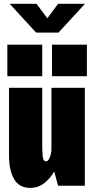

<svg xmlns="http://www.w3.org/2000/svg" viewBox="-20 -948 490 980"><path d="M134.5 11Q78 11 52 -34Q26 -79 26 -153V-500H195.5V-211Q195.5 -175.5 198 -150Q200.5 -124.5 214.5 -124.5Q223.5 -124.5 229.5 -135Q235.5 -145.5 239 -159.5Q242.5 -173.5 242.5 -183V-500H413V0H276.5L256.5 -73Q238 -39 206.8 -14Q175.5 11 134.5 11ZM17.5 -720H195.5V-559H17.5ZM245.5 -720H423.5V-559H245.5ZM29.5 -928.5H166.5L221.5 -854.5L276.5 -928.5H413.5L278.5 -781.5H164.5Z"/></svg>

Font: Trispace Condensed ExtraBold
Style: Regular
Weight: 800
Width: 3
Designer: Tyler Finck
Foundry: Etcetera Type Company
Version: Version 1.210; ttfautohint (v1.8.3)